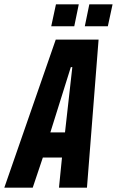

<svg xmlns="http://www.w3.org/2000/svg" viewBox="-65 -872 543 892"><path d="M-45 0 194 -688H393L339 0H209L223 -140H134L87 0ZM169 -257H237L271 -560H264ZM329 -750 350 -852H458L436 -750ZM173 -750 195 -852H301L280 -750Z"/></svg>

Font: Saira ExtraCondensed ExtraBold
Style: Italic
Weight: 800
Width: 2
Italic angle: -12°
Designer: Hector Gatti with collaboration of the Omnibus-Type team
Foundry: Omnibus-Type
Version: Version 1.101